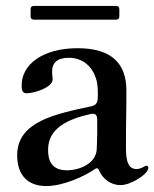

<svg xmlns="http://www.w3.org/2000/svg" viewBox="-20 -606 514 640"><path d="M133.9 14.2C190.7 14.2 260.7 -17.8 296.2 -42.3C298.3 -44 300.8 -45.1 302.9 -45.1C306.1 -45.1 307.9 -42.6 309.7 -39.1C321.4 -10.7 348 11 382.1 11C416.5 11 474.4 -25.9 474.4 -46.5C474.4 -50.1 473 -53.6 468 -53.6C463.1 -53.6 451.3 -42.6 435 -42.6C410.9 -42.6 400.2 -61.8 399.9 -109.4C399.5 -199.9 401.6 -230.8 401.3 -306.1C400.6 -392.8 353.7 -445.3 238.6 -445.3C120.7 -445.3 52.2 -389.9 52.2 -322.1C51.8 -301.1 57.2 -295.1 69.2 -295.1C94.1 -295.1 155.5 -314.3 155.5 -341.6C154.8 -350.9 153.4 -361.5 153.8 -370.4C153.8 -394.2 169 -413.4 208.8 -413.4C255.7 -413.4 288.4 -384.9 301.1 -340.2C306.5 -323.2 306.5 -296.9 305.8 -278.1C305 -261.7 299 -255 283 -251.4C164.4 -225.9 37.3 -201 37.3 -88.4C37.3 -18.5 76.3 14.2 133.9 14.2ZM82 -551.8C82.4 -543.7 85.2 -540.8 93.4 -540.5H366.5C374.6 -540.8 377.5 -543.7 377.8 -551.8V-574.9C377.5 -583.1 374.6 -585.9 366.5 -586.3H93.4C85.2 -585.9 82.4 -583.1 82 -574.9ZM140.3 -106.9C140.3 -177.6 203.8 -208.5 281.6 -225.9C297.6 -229 303.3 -224.4 304 -208.1C304.7 -175.1 304 -142 302.6 -110.1C300.8 -61.1 246.1 -38.4 202.8 -38.4C147 -38.4 140.3 -77.8 140.3 -106.9Z"/></svg>

Font: Margiela Serif Medium
Style: Regular
Weight: 500
Designer: Andreas Faust, Stefan Endress
Version: Version 1.002;FEAKit 1.0